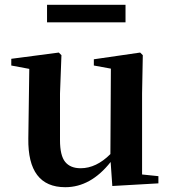

<svg xmlns="http://www.w3.org/2000/svg" viewBox="-20 -764 712 800"><path d="M503 -744V-671H176V-744ZM572 -37 640 -30V0L448 11L441 -89Q358 16 252 16Q95 16 98 -187L102 -477L27 -491V-519L225 -545L236 -534L230 -374V-180Q230 -116 251.5 -89.5Q273 -63 316 -63Q381 -63 440 -122L442 -478L371 -491V-517L564 -545L575 -534L572 -374Z"/></svg>

Font: Swei Spring CJKtc
Style: Bold
Weight: 700
Version: Version 1.021